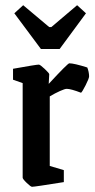

<svg xmlns="http://www.w3.org/2000/svg" viewBox="-20 -707 363 737"><path d="M67 -25V-388L30 -401V-443Q119 -459 129 -459Q134 -459 151.5 -442.5Q169 -426 169 -422L167 -385Q240 -464 246 -464Q264 -464 315 -448Q318 -441 320 -431.5Q322 -422 322 -414Q322 -406 308.5 -379.5Q295 -353 291 -351Q252 -366 236 -366Q229 -366 210 -357.5Q191 -349 171 -337V-70L225 -54V-8Q113 10 103 10Q98 10 82.5 -5Q67 -20 67 -25ZM35 -656 69 -687 169 -603H177L276 -687L310 -656L209 -519H137Z"/></svg>

Font: Grenze Medium
Style: Regular
Weight: 500
Designer: Renata Polastri
Foundry: Omnibus-Type
Version: Version 1.002; ttfautohint (v1.8)